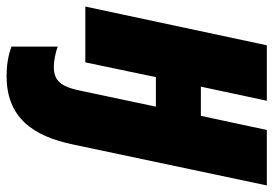

<svg xmlns="http://www.w3.org/2000/svg" viewBox="-150 -449 833 585"><g transform="rotate(90 266.5 -156.5)"><path d="M205 240C330 240 389 163 415 34L539 -553H370L327 -352H238L281 -553H112L-6 0H164L209 -215H299L252 7C239 76 220 96 177 96C161 96 133 91 116 84V225C145 236 177 240 205 240Z"/></g></svg>

Font: Noto Sans Condensed Black
Style: Italic
Weight: 900
Width: 3
Italic angle: -12°
Designer: Monotype Design Team
Foundry: Monotype Imaging Inc.
Version: Version 2.013